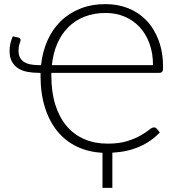

<svg xmlns="http://www.w3.org/2000/svg" viewBox="-20 -737 866 933"><path d="M179.5 -420.5Q186.5 -486 210.8 -540.5Q235 -595 275.2 -634.2Q315.5 -673.5 370.5 -695.2Q425.5 -717 493.5 -717Q552.5 -717 603.5 -696.8Q654.5 -676.5 692 -637.2Q729.5 -598 751 -540.5Q772.5 -483 772.5 -409Q772.5 -394.5 768.2 -388.8Q764 -383 754 -383H229.5V-369Q229.5 -289 249 -227.5Q268.5 -166 304.2 -124Q340 -82 390.5 -60.5Q441 -39 503 -39Q559 -39 598 -51.2Q637 -63.5 663 -78.5Q689 -93.5 704.2 -105.8Q719.5 -118 728 -118Q733 -118 736.2 -116Q739.5 -114 742 -111.5L756.5 -93.5Q716 -50 658 -24.5Q600 1 526 5V176H478V5.5Q409.5 2 354 -24.5Q298.5 -51 259.2 -98.8Q220 -146.5 198.5 -214.5Q177 -282.5 177 -369V-383H168.5Q138.5 -383 112.5 -388Q86.5 -393 67.5 -405.5Q48.5 -418 37.5 -438.5Q26.5 -459 26.5 -490Q26.5 -507.5 30.2 -524.5Q34 -541.5 42 -560.5L67 -555Q74 -554 77 -550Q80 -546 80 -542.5Q80 -538 75 -524.2Q70 -510.5 70 -491Q70 -471 77 -457.5Q84 -444 97.2 -435.8Q110.5 -427.5 128.8 -424Q147 -420.5 169.5 -420.5ZM493.5 -674Q436.5 -674 390.8 -656Q345 -638 311.8 -604.8Q278.5 -571.5 258.2 -524.8Q238 -478 232 -420.5H723.5Q723.5 -479.5 706 -526.5Q688.5 -573.5 657.8 -606.2Q627 -639 585 -656.5Q543 -674 493.5 -674Z"/></svg>

Font: Lato Light
Style: Regular
Weight: 300
Designer: Lukasz Dziedzic
Foundry: tyPoland Lukasz Dziedzic
Version: Version 2.007; 2014-02-27